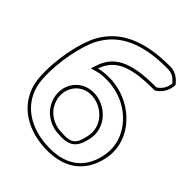

<svg xmlns="http://www.w3.org/2000/svg" viewBox="-189 -720 851 851"><g transform="rotate(45 236.5 -295.0)"><path d="M1 -181C8 -54 106 22 236 29C382 37 450 -44 465 -145C483 -267 380 -376 254 -392C248 -393 241 -394 234 -394C202 -395 179 -393 157 -387C184 -470 258 -496 396 -496H403C430 -511 450 -540 452 -578C435 -600 412 -621 373 -620C215 -620 110 -574 54 -471C22 -410 -5 -290 1 -181ZM16 -182C10 -288 37 -407 67 -464C119 -561 217 -605 373 -605C404 -606 422 -591 437 -573C434 -544 419 -523 399 -511H396C257 -511 173 -485 143 -392L134 -365L161 -373C181 -379 202 -380 234 -379C240 -379 245 -378 252 -377C372 -362 466 -259 450 -147C436 -52 376 22 237 14C112 7 23 -64 16 -182ZM125 -124C150 -79 201 -58 238 -58H239C314 -51 339 -80 352 -143C368 -221 309 -283 245 -296C214 -302 185 -297 162 -284C109 -254 90 -184 125 -124ZM138 -131C94 -207 149 -300 242 -281C300 -269 351 -214 337 -146C325 -86 309 -66 240 -73H238C206 -73 160 -92 138 -131Z"/></g></svg>

Font: Snowfall
Style: BlkOl
Weight: 900
Designer: Jasper
Foundry: Cannot Into Space Fonts
Version: Version 0.9